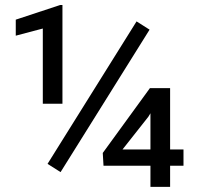

<svg xmlns="http://www.w3.org/2000/svg" viewBox="-20 -729 772 749"><path d="M643.6 -146V-385.3H564.9L380.9 -132.3L383.8 -82.5H566.9V0H643.6V-82.5H695.8V-146ZM458 -146 558.6 -273.4 566.9 -287.1V-146ZM223.6 -324.2V-709.5H214.8L41.5 -652.3V-589.8L147 -617.7V-324.2ZM216.3 -57.6 563.5 -613.3 512.7 -645.5 165.5 -89.8Z"/></svg>

Font: Dirooz FD
Style: FD
Weight: 400
Foundry: DejaVu fonts team - Redesigned by Saber Rastikerdar
Version: Version 0.2.1